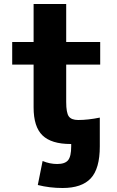

<svg xmlns="http://www.w3.org/2000/svg" viewBox="-20 -710 587 960"><path d="M479 -68V-10V22Q479 133 434 181.5Q389 230 293 230Q228 230 169 215L193 95Q229 110 266 110Q305 110 320.5 91Q336 72 336 22V10H333Q237 10 192.5 -33Q148 -76 148 -173V-387H41V-500H148V-690H311V-500H481V-387H311V-200Q311 -146 324 -128Q337 -110 371 -110Q420 -110 479 -122Z"/></svg>

Font: M PLUS 1p ExtraBold
Style: Regular
Weight: 800
Version: Version 1.062